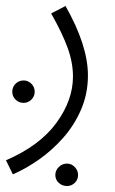

<svg xmlns="http://www.w3.org/2000/svg" viewBox="-37 -353 384 642"><path d="M6 230 -17 183Q96 134 151.5 58Q207 -18 207 -97Q207 -144 189 -193.5Q171 -243 134 -308L182 -333Q257 -201 257 -101Q257 -40 234.5 12.5Q212 65 175 107Q138 149 94 180Q50 211 6 230ZM42 -9Q26 -9 15 -20Q4 -31 4 -46Q4 -62 15 -73Q26 -84 42 -84Q57 -84 68 -73Q79 -62 79 -46Q79 -31 68 -20Q57 -9 42 -9ZM187 269Q171 269 159.5 258.5Q148 248 148 232Q148 217 159.5 205.5Q171 194 187 194Q202 194 213 205.5Q224 217 224 232Q224 248 213 258.5Q202 269 187 269Z"/></svg>

Font: Noto Sans Arabic UI SmCn Lt
Style: Regular
Weight: 300
Width: 4
Designer: Monotype Design Team, Nadine Chahine and Nizar Qandah
Foundry: Monotype Imaging Inc.
Version: Version 2.010; ttfautohint (v1.8.4.7-5d5b)